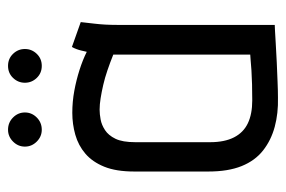

<svg xmlns="http://www.w3.org/2000/svg" viewBox="-137 -571 712 478"><g transform="rotate(-90 219.0 -332.0)"><path d="M135 -668Q118 -668 105.5 -655.5Q93 -643 93 -626Q93 -609 105.5 -596.5Q118 -584 135 -584Q153 -584 165.5 -596.5Q178 -609 178 -626Q178 -643 165.5 -655.5Q153 -668 135 -668ZM294 -668Q276 -668 264 -655.5Q252 -643 252 -626Q252 -609 264 -596.5Q276 -584 294 -584Q312 -584 324 -596.5Q336 -609 336 -626Q336 -643 324 -655.5Q312 -668 294 -668ZM403 -487 341 -509Q335 -498 332 -485Q329 -472 329 -472Q309 -482 284 -490Q259 -498 232 -503Q205 -508 177 -508Q149 -508 122.5 -500.5Q96 -493 75.5 -475.5Q55 -458 43 -428.5Q31 -399 31 -354V-169Q31 -120 44.5 -86.5Q58 -53 83.5 -33Q109 -13 142.5 -4Q176 5 215 4Q232 4 255 3Q278 2 303 1Q328 0 349.5 -1.5Q371 -3 384 -3.5Q397 -4 396 -4V-397Q396 -427 399 -452Q402 -477 403 -487ZM104 -165V-351Q104 -383 112.5 -400.5Q121 -418 134 -426.5Q147 -435 160.5 -437.5Q174 -440 185 -440Q198 -440 213.5 -437.5Q229 -435 246.5 -431Q264 -427 283 -420.5Q302 -414 322 -406V-65Q318 -65 308 -64Q298 -63 282.5 -62Q267 -61 248 -60.5Q229 -60 208 -60Q174 -60 151 -71Q128 -82 116 -105.5Q104 -129 104 -165Z"/></g></svg>

Font: Advent Pro Medium
Style: Regular
Weight: 500
Designer: VivaRado, Andreas Kalpakidis
Foundry: VivaRado, Andreas Kalpakidis
Version: Version 3.000